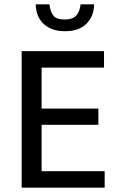

<svg xmlns="http://www.w3.org/2000/svg" viewBox="-20 -866 541 886"><path d="M80 -630H460V-554H172V-365H434V-290H172V-76H463V0H80ZM208 -846Q212 -814 225.5 -795Q239 -776 280 -776Q315 -776 331.5 -794Q348 -812 352 -846H414Q414 -792 379.5 -757Q345 -722 280 -722Q244 -722 218.5 -732.5Q193 -743 176.5 -760.5Q160 -778 152.5 -800.5Q145 -823 145 -846Z"/></svg>

Font: Mukta Vaani
Style: Regular
Weight: 400
Designer: Noopur Datye, Girish Dalvi, Yashodeep Gholap, Pallavi Karambelkar
Foundry: Ek Type
Version: Version 2.538;PS 1.000;hotconv 16.6.51;makeotf.lib2.5.65220;